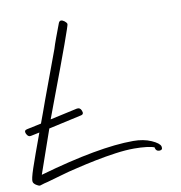

<svg xmlns="http://www.w3.org/2000/svg" viewBox="-80 -741 809 858"><g transform="rotate(-10 324.5 -312.0)"><path d="M33 43Q26 43 15.5 36Q5 29 3 21Q0 10 16.5 -39Q33 -88 71 -191L33 -183Q19 -179 11 -196Q4 -212 19 -215L85 -229Q93 -252 102.5 -276.5Q112 -301 121 -328L202 -547Q208 -567 218 -594Q228 -621 242 -658Q246 -667 253 -667Q260 -667 268.5 -660.5Q277 -654 279 -647Q280 -643 249.5 -558.5Q219 -474 156 -307Q144 -275 131 -240L254 -267Q269 -270 275 -255Q283 -237 267 -234L118 -201Q102 -156 85 -106.5Q68 -57 49 -3Q321 -81 477 -81Q524 -81 559 -65.5Q594 -50 598 -35Q602 -18 585 -18Q571 -18 567 -33V-36Q556 -41 531 -44Q506 -47 475 -47Q437 -47 390.5 -40.5Q344 -34 297 -24.5Q250 -15 209 -5Q169 4 134 14.5Q99 25 69 33Q51 37 43 40Q35 43 33 43Z"/></g></svg>

Font: Oooh Baby
Style: Normal
Weight: 400
Designer: Robert E. Leuschke
Foundry: Robert E. Leuschke
Version: Version 1.011; ttfautohint (v1.8.3)